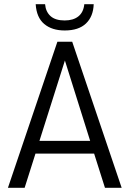

<svg xmlns="http://www.w3.org/2000/svg" viewBox="-20 -900 621 920"><path d="M431 -164H150L98 0H18L255 -700H326L563 0H483ZM412 -225 291 -610 169 -225ZM151 -880H196Q199 -844 222 -823Q245 -802 290 -802Q331 -802 355.5 -821.5Q380 -841 384 -880H429Q427 -821 392 -787.5Q357 -754 290 -754Q229 -754 192 -785Q155 -816 151 -880Z"/></svg>

Font: Sarabun Light
Style: Regular
Weight: 300
Designer: Suppakit Chalermlarp | Katatrad Co.,Ltd.
Foundry: Cadson Demak Co.,Ltd.
Version: Version 1.000; ttfautohint (v1.6)